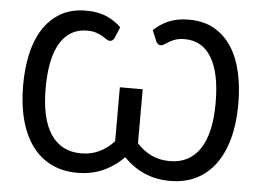

<svg xmlns="http://www.w3.org/2000/svg" viewBox="-52 -792 1179 867"><g transform="rotate(5 538.0 -358.5)"><path d="M611.5 -663.5Q625.5 -677 642 -688.2Q658.5 -699.5 677.8 -707.8Q697 -716 719.8 -720.5Q742.5 -725 770 -725Q838.5 -725 887 -696.8Q935.5 -668.5 966.2 -619.8Q997 -571 1011.2 -505.5Q1025.5 -440 1025.5 -365Q1025.5 -277 1006.8 -207.8Q988 -138.5 952.5 -90.5Q917 -42.5 865.5 -17.2Q814 8 748.5 8Q683.5 8 631.2 -15.2Q579 -38.5 537.5 -81Q496 -38.5 443.8 -15.2Q391.5 8 327.5 8Q262 8 210.2 -17.2Q158.5 -42.5 123 -90.5Q87.5 -138.5 68.8 -207.8Q50 -277 50 -365Q50 -440 64.2 -505.5Q78.5 -571 109.5 -619.8Q140.5 -668.5 188.8 -696.8Q237 -725 305.5 -725Q333 -725 356 -720.5Q379 -716 398.2 -707.8Q417.5 -699.5 433.8 -688.2Q450 -677 464 -663.5L442.5 -612Q437 -603.5 432.5 -601Q428 -598.5 421 -598.5Q414.5 -598.5 406.5 -604.2Q398.5 -610 386.8 -617Q375 -624 358 -629.8Q341 -635.5 316.5 -635.5Q237 -635.5 194.8 -565.5Q152.5 -495.5 152.5 -360.5Q152.5 -222 200 -151.5Q247.5 -81 337 -81Q383 -81 420 -99Q457 -117 486 -149V-393.5H589.5V-149Q618 -117 655.2 -99Q692.5 -81 739 -81Q828 -81 875.5 -151.5Q923 -222 923 -360.5Q923 -495.5 881 -565.5Q839 -635.5 759.5 -635.5Q735 -635.5 718 -629.8Q701 -624 689.2 -617Q677.5 -610 669.2 -604.2Q661 -598.5 654.5 -598.5Q647.5 -598.5 643 -601Q638.5 -603.5 633 -612Z"/></g></svg>

Font: Lato Medium
Style: Regular
Weight: 500
Designer: Lukasz Dziedzic
Foundry: tyPoland Lukasz Dziedzic
Version: Version 2.006; 2014-01-15